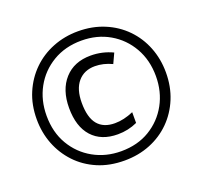

<svg xmlns="http://www.w3.org/2000/svg" viewBox="-126 -869 1082 1025"><g transform="rotate(-20 415.0 -357.0)"><path d="M415 10Q330 10 262.5 -19Q195 -48 147 -99Q99 -150 73.5 -216Q48 -282 48 -357Q48 -439 76.5 -506Q105 -573 155 -622Q205 -671 272 -697.5Q339 -724 415 -724Q496 -724 563.5 -696Q631 -668 680 -618Q729 -568 755.5 -501Q782 -434 782 -357Q782 -277 754.5 -210Q727 -143 677.5 -93.5Q628 -44 561 -17Q494 10 415 10ZM415 -43Q508 -43 577.5 -85Q647 -127 686 -198Q725 -269 725 -357Q725 -448 684.5 -519Q644 -590 574 -630.5Q504 -671 415 -671Q323 -671 252.5 -629Q182 -587 143 -516Q104 -445 104 -357Q104 -263 145.5 -192.5Q187 -122 257.5 -82.5Q328 -43 415 -43ZM429 -134Q335 -134 283 -191.5Q231 -249 231 -355Q231 -458 285.5 -518.5Q340 -579 434 -579Q500 -579 559 -551L533 -495Q484 -518 436 -518Q375 -518 339.5 -476.5Q304 -435 304 -358Q304 -274 337 -234.5Q370 -195 434 -195Q485 -195 540 -219V-158Q488 -134 429 -134Z"/></g></svg>

Font: Noto Sans Khmer ExtraCondensed
Style: Regular
Weight: 400
Width: 2
Designer: Danh Hong and the Monotype Design Team
Foundry: Monotype Imaging Inc.
Version: Version 2.004; ttfautohint (v1.8.4.7-5d5b)